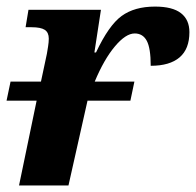

<svg xmlns="http://www.w3.org/2000/svg" viewBox="-21 -566 598 586"><path d="M90.8 -258.8H-1L11.2 -316.9H104L122.1 -401.9Q123.5 -410.2 125.7 -423.8Q127.9 -437.5 127.9 -448.2Q127.9 -466.8 115.7 -474.9Q103.5 -482.9 75.2 -482.9H57.1L65.9 -536.1H287.1L267.1 -405.8H272Q311 -488.8 350.3 -517.3Q389.6 -545.9 452.1 -545.9Q505.4 -545.9 531.2 -525.9Q557.1 -505.9 557.1 -467.8Q557.1 -416.5 527.1 -390.9Q497.1 -365.2 439 -365.2Q439 -418.9 427 -441.4Q415 -463.9 390.1 -463.9Q362.8 -463.9 329.6 -424.3Q296.4 -384.8 268.1 -316.9H389.2L377 -258.8H246.1L188 0H37.1Z"/></svg>

Font: Droid Serif
Style: Bold Italic
Weight: 700
Italic angle: -12°
Designer: Monotype Design team
Foundry: Monotype Imaging Inc.
Version: Version 1.03